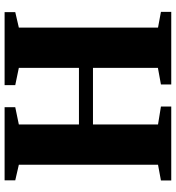

<svg xmlns="http://www.w3.org/2000/svg" viewBox="16 -800 783 856"><g transform="rotate(-90 408.0 -371.5)"><path d="M102 -59V-679.5L32.5 -695.5V-743H358.5V-695.5L281.5 -679.5V-411.5H534V-679.5L457 -695.5V-743H782.5V-695.5L713.5 -679.5V-59L783.5 -46V0H460V-46L534 -59.5V-349H281.5V-59L361.5 -46V0H32V-46Z"/></g></svg>

Font: Merriweather 72pt Black
Style: Regular
Weight: 900
Version: Version 2.100